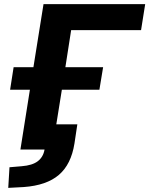

<svg xmlns="http://www.w3.org/2000/svg" viewBox="-20 -725 724 931"><path d="M20 186 26 86 85 81Q137 77 163.5 56.5Q190 36 196 0H79L125 -290H29L46 -399H142L191 -705H684L664 -579H325L297 -399H480L462 -290H280L253 -122H355L341 -29Q325 72 265.5 123Q206 174 95 182Z"/></svg>

Font: Mulish ExtraBold
Style: Italic
Weight: 800
Italic angle: -9°
Designer: Vernon Adams
Foundry: Vernon Adams
Version: Version 3.603; ttfautohint (v1.8.3)